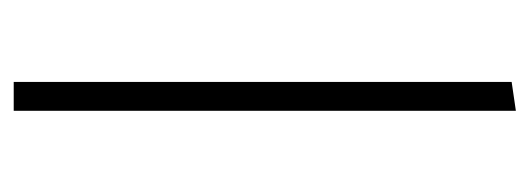

<svg xmlns="http://www.w3.org/2000/svg" viewBox="-260 -494 754 273"><g transform="rotate(90 116.5 -357.0)"><path d="M96 -708 137 -714V0H96Z"/></g></svg>

Font: Ysabeau Light
Style: Regular
Weight: 300
Designer: Christian Thalmann (Catharsis Fonts)
Version: Version 0.003